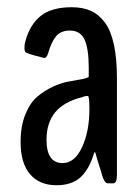

<svg xmlns="http://www.w3.org/2000/svg" viewBox="-20 -517 394 542"><path d="M139.6 5.9Q91.3 5.9 64.7 -25.4Q38.1 -56.6 38.1 -116.2Q38.1 -160.6 51.5 -193.8Q64.9 -227.1 85.2 -244.1Q105.5 -261.2 129.9 -272.5Q154.3 -283.7 175.3 -287.1Q196.3 -290.5 212.2 -293.7Q228 -296.9 230.5 -300.3V-326.2Q230.5 -378.4 219 -404.5Q207.5 -430.7 177.2 -430.7Q151.9 -430.7 138.4 -414.8Q125 -398.9 115.7 -366.2Q111.3 -352.5 104 -353.5Q52.7 -366.2 52.2 -370.1Q49.3 -371.6 49.1 -381.3Q48.8 -391.1 51.3 -399.4Q64 -447.3 94.7 -471.9Q125.5 -496.6 182.6 -496.6Q213.4 -496.6 236.1 -486.6Q258.8 -476.6 275.9 -453.6Q293 -430.7 301.5 -391.4Q310.1 -352.1 310.1 -295.4V-24.4Q310.1 0.5 299.8 0.5H284.2Q275.4 0.5 268.6 -21Q267.6 -25.9 259 -52.7Q250.5 -79.6 249.5 -85Q249 -86.4 248.3 -86.9Q247.6 -87.4 246.6 -86.9Q245.6 -86.4 245.6 -85Q232.4 -40 207.8 -17.1Q183.1 5.9 139.6 5.9ZM156.7 -56.6Q190.9 -56.6 211.7 -101.6Q232.4 -146.5 232.4 -209Q232.4 -246.1 228 -246.1Q219.2 -246.1 213.4 -243.2Q160.6 -230 136 -200.2Q111.3 -170.4 111.3 -122.6Q111.3 -56.6 156.7 -56.6Z"/></svg>

Font: BenchNine
Style: Bold
Weight: 700
Version: Version 1 ; ttfautohint (v0.92.18-e454-dirty) -l 8 -r 50 -G 